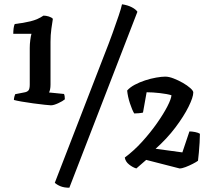

<svg xmlns="http://www.w3.org/2000/svg" viewBox="-20 -778 994 897"><path d="M218 -286Q213 -286 189.5 -288.5Q166 -291 136 -295Q106 -299 80.5 -303.5Q55 -308 45 -311Q45 -318 47 -326Q49 -334 51 -338L92 -346Q106 -348 112.5 -355Q119 -362 119 -383V-554Q119 -572 121.5 -591Q124 -610 127 -620H42Q42 -632 43.5 -645Q45 -658 49 -666Q88 -670 122.5 -678.5Q157 -687 183 -705Q195 -705 208 -701Q221 -697 227 -690Q224 -673 220 -643.5Q216 -614 216 -583V-383Q216 -370 214 -360.5Q212 -351 209 -346L279 -339Q281 -335 282 -328.5Q283 -322 283 -314Q274 -306 252.5 -296Q231 -286 218 -286ZM304 99Q280 99 263.5 92.5Q247 86 236 76L464 -513Q489 -576 506 -623.5Q523 -671 534.5 -705Q546 -739 550 -758Q577 -754 596 -744Q615 -734 622 -723ZM617 9Q600 4 583 -9.5Q566 -23 563 -42Q606 -74 644.5 -116.5Q683 -159 713.5 -202.5Q744 -246 762 -281Q780 -316 781 -333Q762 -339 727.5 -343Q693 -347 665 -347L648 -252Q640 -250 627.5 -249Q615 -248 607 -248Q597 -265 587 -295.5Q577 -326 574 -355Q587 -370 609.5 -382Q632 -394 658 -402.5Q684 -411 709.5 -415.5Q735 -420 752 -420Q769 -420 791 -411.5Q813 -403 834 -391Q855 -379 869 -366.5Q883 -354 883 -346Q883 -324 861 -279.5Q839 -235 799.5 -182.5Q760 -130 707 -83L832 -66L865 -164Q877 -164 892 -161Q907 -158 914 -153Q914 -135 912.5 -111Q911 -87 909 -64.5Q907 -42 905 -27Q897 -21 880.5 -12.5Q864 -4 847 2.5Q830 9 819 9L663 -31Z"/></svg>

Font: Texturina 12pt SemiBold
Style: Regular
Weight: 600
Designer: Guillermo Torres Carreño
Foundry: Omnibus-Type
Version: Version 1.002